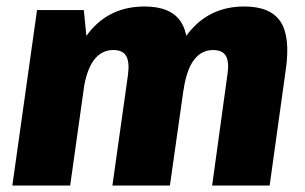

<svg xmlns="http://www.w3.org/2000/svg" viewBox="-20 -571 939 591"><path d="M680 -341Q686 -380 675.5 -398.5Q665 -417 636 -417Q600 -417 577 -386.5Q554 -356 545 -294L478 -221L484 -267Q505 -407 568 -479Q631 -551 732 -551Q812 -551 843 -505Q874 -459 860 -359L810 0H633ZM94 -540H238L252 -398L196 0H18ZM374 -341Q379 -380 368.5 -398.5Q358 -417 329 -417Q292 -417 269 -386Q246 -355 237 -294L171 -221L177 -267Q198 -407 260.5 -479Q323 -551 425 -551Q505 -551 536 -505Q567 -459 554 -359L503 0H326Z"/></svg>

Font: Pathway Extreme Condensed ExtraBold
Style: Italic
Weight: 800
Width: 3
Italic angle: -8°
Version: Version 1.001;gftools[0.9.26]